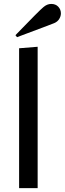

<svg xmlns="http://www.w3.org/2000/svg" viewBox="-20 -976 336 996"><path d="M60.1 0ZM175.3 0H79.1V-725.6L175.3 -733.4ZM204.6 -938.5Q224.1 -955.6 245.6 -955.6Q268.6 -955.6 282.2 -941.2Q295.9 -926.8 295.9 -906.7Q295.9 -891.6 287.1 -877.4Q278.3 -863.3 261.2 -856Q255.9 -853.5 207.5 -835.4Q159.2 -817.4 113.8 -800.3L68.4 -783.2L60.1 -793.5Q185.5 -923.3 204.6 -938.5Z"/></svg>

Font: Coda
Style: Regular
Weight: 400
Designer: vernon adams
Foundry: vernon adams
Version: Version 2.001; ttfautohint (v0.8) -r 50 -G 200 -x